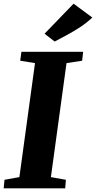

<svg xmlns="http://www.w3.org/2000/svg" viewBox="-31 -1025 522 1045"><path d="M-11 0 -6.5 -46.5 74.5 -61 159.5 -681.5 79 -694.5 85.5 -743H421.5L416 -694.5L331 -681.5L246 -61L327.5 -46.5L324 0ZM266.5 -799 211.5 -841.5 369.5 -1005 471.5 -929.5Q437.5 -898 400.5 -874.2Q363.5 -850.5 329 -832.2Q294.5 -814 266.5 -799Z"/></svg>

Font: Merriweather 36pt Black
Style: Italic
Weight: 900
Italic angle: -7.8°
Version: Version 2.101